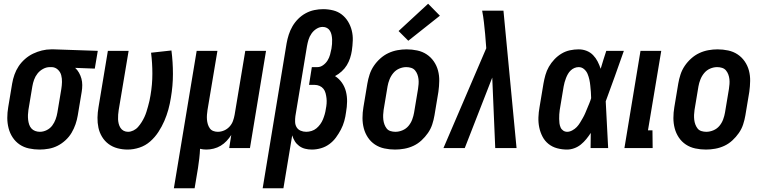

<svg xmlns="http://www.w3.org/2000/svg" viewBox="-20 -792 4078 1027"><path d="M192 8Q163 8 135 2Q107 -4 85 -19Q63 -34 48 -56.5Q33 -79 26 -106Q19 -133 19 -161.5Q19 -190 24 -219L45 -345Q49 -369 57.5 -393Q66 -417 80 -438Q94 -459 114 -476.5Q134 -494 157 -505Q180 -516 204.5 -522Q229 -528 253 -528H269L503 -520L487 -425L382 -429Q394 -418 402.5 -403Q411 -388 415.5 -371.5Q420 -355 420 -337Q420 -319 417 -301L396 -175Q392 -151 384 -127.5Q376 -104 363 -82Q350 -60 330.5 -42Q311 -24 288.5 -12.5Q266 -1 241 3.5Q216 8 192 8ZM193 -87Q212 -87 230 -96Q248 -105 259.5 -120.5Q271 -136 277.5 -154Q284 -172 287 -190L308 -316Q311 -335 311.5 -353.5Q312 -372 307.5 -389.5Q303 -407 289.5 -419.5Q276 -432 258 -433H246Q228 -433 210.5 -423.5Q193 -414 181 -399Q169 -384 162.5 -366Q156 -348 153 -330L132 -204Q130 -191 129.5 -177.5Q129 -164 130.5 -151Q132 -138 136 -126Q140 -114 148 -105Q156 -96 168 -91.5Q180 -87 193 -87Z M663 8Q635 8 608.5 1Q582 -6 561 -21.5Q540 -37 526 -60Q512 -83 506.5 -109Q501 -135 501.5 -163Q502 -191 507 -219L557 -520H668L615 -204Q613 -191 612 -178.5Q611 -166 611.5 -154Q612 -142 615 -130Q618 -118 624.5 -108Q631 -98 641.5 -92.5Q652 -87 665 -87Q679 -87 693.5 -94Q708 -101 718.5 -113Q729 -125 737.5 -138.5Q746 -152 752.5 -166Q759 -180 763.5 -194.5Q768 -209 772 -223.5Q776 -238 779.5 -253Q783 -268 785 -282Q795 -340 795 -397.5Q795 -455 788 -510L897 -522Q905 -460 905 -396.5Q905 -333 894 -269Q889 -237 880.5 -206Q872 -175 859 -145Q846 -115 827.5 -86.5Q809 -58 783.5 -35.5Q758 -13 726 -2.5Q694 8 663 8Z M910 215 1032 -520H1143L1090 -204Q1088 -191 1087 -178Q1086 -165 1087 -152.5Q1088 -140 1091.5 -128Q1095 -116 1102 -106Q1109 -96 1120.5 -91.5Q1132 -87 1145 -87Q1162 -87 1178.5 -94Q1195 -101 1207.5 -114.5Q1220 -128 1226 -144.5Q1232 -161 1235 -178L1292 -520H1403L1317 0H1206L1217 -70Q1206 -53 1192 -38Q1178 -23 1160.5 -12.5Q1143 -2 1123 3Q1103 8 1084 8Q1075 8 1066.5 7Q1058 6 1050 4Q1049 29 1046 55Q1043 81 1039 107L1021 215Z M1385 215 1513 -560Q1517 -583 1524.5 -606.5Q1532 -630 1544.5 -651.5Q1557 -673 1575 -691Q1593 -709 1615 -721Q1637 -733 1661 -738Q1685 -743 1708 -743Q1736 -743 1762 -736.5Q1788 -730 1808 -714.5Q1828 -699 1841.5 -677Q1855 -655 1861.5 -629Q1868 -603 1867 -575.5Q1866 -548 1862 -521Q1859 -501 1852.5 -481Q1846 -461 1835 -443Q1824 -425 1807.5 -410Q1791 -395 1772 -385Q1794 -371 1809 -349.5Q1824 -328 1830.5 -302Q1837 -276 1836.5 -248Q1836 -220 1831 -192Q1828 -168 1821.5 -144.5Q1815 -121 1803.5 -99Q1792 -77 1777 -56.5Q1762 -36 1741.5 -21Q1721 -6 1696.5 1Q1672 8 1648 8Q1629 8 1611.5 3.5Q1594 -1 1580 -11.5Q1566 -22 1557 -36.5Q1548 -51 1543 -68L1496 215ZM1618 -87Q1632 -87 1646.5 -91.5Q1661 -96 1672.5 -105.5Q1684 -115 1693 -127.5Q1702 -140 1707.5 -153.5Q1713 -167 1717 -181Q1721 -195 1723 -210Q1726 -224 1727 -238.5Q1728 -253 1726.5 -266.5Q1725 -280 1721.5 -293.5Q1718 -307 1710 -317Q1702 -327 1689.5 -332.5Q1677 -338 1663 -338H1633L1648 -433H1678Q1694 -433 1708.5 -443.5Q1723 -454 1732 -468.5Q1741 -483 1745.5 -499.5Q1750 -516 1753 -532Q1755 -544 1756 -556.5Q1757 -569 1756.5 -581Q1756 -593 1753.5 -605Q1751 -617 1745 -627Q1739 -637 1729 -642.5Q1719 -648 1706 -648Q1689 -648 1673 -638Q1657 -628 1646 -612Q1635 -596 1630 -579Q1625 -562 1622 -545L1560 -171Q1558 -156 1558.5 -140Q1559 -124 1566.5 -111.5Q1574 -99 1588 -93Q1602 -87 1618 -87Z M2093 8Q2064 8 2036 2Q2008 -4 1985.5 -19Q1963 -34 1948 -56.5Q1933 -79 1926 -105.5Q1919 -132 1919 -161Q1919 -190 1924 -219L1945 -345Q1949 -369 1957 -393.5Q1965 -418 1979.5 -439.5Q1994 -461 2014 -479Q2034 -497 2057.5 -508Q2081 -519 2106 -523.5Q2131 -528 2155 -528Q2184 -528 2212 -522Q2240 -516 2262.5 -501Q2285 -486 2300.5 -463.5Q2316 -441 2323 -414.5Q2330 -388 2329.5 -359Q2329 -330 2325 -301L2304 -175Q2300 -151 2292 -126.5Q2284 -102 2269 -80.5Q2254 -59 2234.5 -41Q2215 -23 2191.5 -12Q2168 -1 2142.5 3.5Q2117 8 2093 8ZM2095 -87Q2114 -87 2133 -95Q2152 -103 2165 -118.5Q2178 -134 2185 -153Q2192 -172 2195 -190L2216 -316Q2218 -329 2219 -342.5Q2220 -356 2218.5 -369Q2217 -382 2212.5 -394Q2208 -406 2200 -415.5Q2192 -425 2179.5 -429Q2167 -433 2153 -433Q2134 -433 2115.5 -425Q2097 -417 2084 -401.5Q2071 -386 2063.5 -367Q2056 -348 2053 -330L2032 -204Q2030 -191 2029.5 -177.5Q2029 -164 2030.5 -151Q2032 -138 2036.5 -126Q2041 -114 2048.5 -104.5Q2056 -95 2068.5 -91Q2081 -87 2095 -87ZM2164 -574 2112 -626 2270 -772 2333 -708Z M2352 0 2581 -534 2575 -610Q2572 -641 2568.5 -672.5Q2565 -704 2559 -735H2673L2743 0H2629L2613 -377L2466 0Z M3013 8Q2986 8 2960 1Q2934 -6 2914 -22Q2894 -38 2882 -61Q2870 -84 2864.5 -110Q2859 -136 2860 -164Q2861 -192 2866 -219L2887 -345Q2891 -368 2897.5 -391Q2904 -414 2916 -435Q2928 -456 2945.5 -474.5Q2963 -493 2984 -505.5Q3005 -518 3028.5 -523Q3052 -528 3075 -528Q3098 -528 3118 -520Q3138 -512 3152.5 -497Q3167 -482 3176.5 -463.5Q3186 -445 3193 -424Q3200 -448 3207.5 -472Q3215 -496 3223 -520H3317Q3293 -452 3269 -384.5Q3245 -317 3220 -250Q3224 -187 3226.5 -124.5Q3229 -62 3233 0H3139Q3139 -20 3139.5 -40.5Q3140 -61 3140 -81Q3129 -64 3116 -48Q3103 -32 3087 -19Q3071 -6 3051.5 1Q3032 8 3013 8ZM3014 -87Q3027 -87 3041 -94.5Q3055 -102 3065 -112.5Q3075 -123 3082.5 -135.5Q3090 -148 3097.5 -161Q3105 -174 3110.5 -187Q3116 -200 3121.5 -213.5Q3127 -227 3132.5 -240Q3138 -253 3142 -267Q3142 -284 3140.5 -300.5Q3139 -317 3137.5 -333.5Q3136 -350 3132.5 -366Q3129 -382 3123 -396.5Q3117 -411 3104.5 -422Q3092 -433 3075 -433Q3064 -433 3053 -428.5Q3042 -424 3033 -415.5Q3024 -407 3018 -396.5Q3012 -386 3007.5 -374.5Q3003 -363 3000 -352Q2997 -341 2995 -330L2974 -204Q2972 -192 2971.5 -180Q2971 -168 2971 -156Q2971 -144 2972.5 -132.5Q2974 -121 2978.5 -110.5Q2983 -100 2992.5 -93.5Q3002 -87 3014 -87Z M3320 0 3406 -520H3517L3446 -95H3470L3471 0Z M3756 8Q3727 8 3699 2Q3671 -4 3648.5 -19Q3626 -34 3611 -56.5Q3596 -79 3589 -105.5Q3582 -132 3582 -161Q3582 -190 3587 -219L3608 -345Q3612 -369 3620 -393.5Q3628 -418 3642.5 -439.5Q3657 -461 3677 -479Q3697 -497 3720.5 -508Q3744 -519 3769 -523.5Q3794 -528 3818 -528Q3847 -528 3875 -522Q3903 -516 3925.5 -501Q3948 -486 3963.5 -463.5Q3979 -441 3986 -414.5Q3993 -388 3992.5 -359Q3992 -330 3988 -301L3967 -175Q3963 -151 3955 -126.5Q3947 -102 3932 -80.5Q3917 -59 3897.5 -41Q3878 -23 3854.5 -12Q3831 -1 3805.5 3.5Q3780 8 3756 8ZM3758 -87Q3777 -87 3796 -95Q3815 -103 3828 -118.5Q3841 -134 3848 -153Q3855 -172 3858 -190L3879 -316Q3881 -329 3882 -342.5Q3883 -356 3881.5 -369Q3880 -382 3875.5 -394Q3871 -406 3863 -415.5Q3855 -425 3842.5 -429Q3830 -433 3816 -433Q3797 -433 3778.5 -425Q3760 -417 3747 -401.5Q3734 -386 3726.5 -367Q3719 -348 3716 -330L3695 -204Q3693 -191 3692.5 -177.5Q3692 -164 3693.5 -151Q3695 -138 3699.5 -126Q3704 -114 3711.5 -104.5Q3719 -95 3731.5 -91Q3744 -87 3758 -87Z"/></svg>

Font: Iosevka QP
Style: Bold Italic
Weight: 700
Italic angle: -9°
Designer: Belleve Invis
Foundry: Belleve Invis
Version: Version 20.0.0; ttfautohint (v1.8.4)